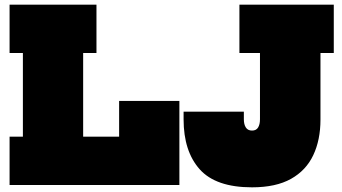

<svg xmlns="http://www.w3.org/2000/svg" viewBox="-20 -792 1464 822"><path d="M21 -565V-772H393V-565H336V-207H578V0H21V-207H78V-565ZM748 -360V0H490V-360ZM1059 10Q904 10 835 -67.2Q766 -144.5 766 -281V-314H1024V-281Q1024 -259.5 1032.5 -246.2Q1041 -233 1059 -233Q1077 -233 1085 -246.2Q1093 -259.5 1093 -281V-565H1005V-772H1409V-565H1352V-280Q1352 -193 1321.2 -127.8Q1290.5 -62.5 1225.8 -26.2Q1161 10 1059 10Z"/></svg>

Font: Hepta Slab Black
Style: Regular
Weight: 900
Designer: Michael LaGattuta
Foundry: Michael LaGattuta
Version: Version 1.102